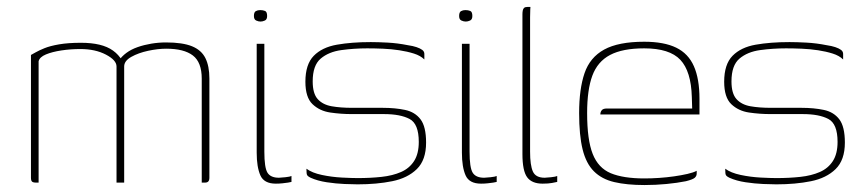

<svg xmlns="http://www.w3.org/2000/svg" viewBox="-20 -525 2480 552"><path d="M84 0Q75 0 72 -3Q69 -6 69 -14V-367Q73 -369 82.5 -374.5Q92 -380 108 -386.5Q124 -393 150 -397.5Q176 -402 213 -402Q243 -402 266 -396.5Q289 -391 305 -379.5Q321 -368 331 -351H322Q330 -363 343.5 -373Q357 -383 375.5 -389.5Q394 -396 415 -399.5Q436 -403 457 -403Q505 -403 532 -392Q559 -381 570.5 -358Q582 -335 582 -299V-14Q582 -7 579 -3.5Q576 0 569 0H560Q560 -75 560 -149.5Q560 -224 560 -299Q560 -346 534.5 -365.5Q509 -385 458 -385Q434 -385 406 -379Q378 -373 357.5 -361.5Q337 -350 337 -334V0H315V-334Q315 -352 284.5 -368Q254 -384 211 -384Q183 -384 156.5 -380Q130 -376 112 -368.5Q94 -361 91 -349V0Z M773 3Q739 3 728.5 -21Q718 -45 718 -86V-399H740V-89Q740 -43 749 -28.5Q758 -14 782 -14Q787 -14 800.5 -15.5Q814 -17 818 -19V-2Q815 -1 808 0Q801 1 792 2Q783 3 773 3ZM729 -463Q723 -463 716.5 -466Q710 -469 710 -479Q710 -490 715.5 -493Q721 -496 728 -496Q736 -496 742 -493.5Q748 -491 748 -479Q748 -469 741.5 -466Q735 -463 729 -463Z M1008 5Q995 5 970.5 4Q946 3 919.5 -1Q893 -5 873 -14Q867 -17 864.5 -19.5Q862 -22 861.5 -27Q861 -32 861 -40Q877 -28 905.5 -22Q934 -16 963 -14.5Q992 -13 1008 -13Q1045 -13 1077 -16.5Q1109 -20 1133 -30.5Q1157 -41 1170.5 -62Q1184 -83 1184 -117Q1184 -169 1157.5 -183Q1131 -197 1084 -197H991Q960 -197 929.5 -201.5Q899 -206 878.5 -225.5Q858 -245 858 -290Q858 -340 882 -364.5Q906 -389 948.5 -396.5Q991 -404 1046 -404Q1066 -404 1094.5 -402.5Q1123 -401 1153 -395Q1167 -393 1177.5 -389.5Q1188 -386 1194 -381.5Q1200 -377 1200 -370V-354Q1189 -365 1170 -371Q1151 -377 1128 -380.5Q1105 -384 1081 -385Q1057 -386 1036 -386Q998 -386 961.5 -381Q925 -376 902 -356.5Q879 -337 879 -291Q879 -256 893.5 -240Q908 -224 933.5 -219.5Q959 -215 992 -215H1080Q1116 -215 1144.5 -209Q1173 -203 1189 -182Q1205 -161 1205 -115Q1205 -65 1178.5 -39Q1152 -13 1107.5 -4Q1063 5 1008 5Z M1363 3Q1329 3 1318.5 -21Q1308 -45 1308 -86V-399H1330V-89Q1330 -43 1339 -28.5Q1348 -14 1372 -14Q1377 -14 1390.5 -15.5Q1404 -17 1408 -19V-2Q1405 -1 1398 0Q1391 1 1382 2Q1373 3 1363 3ZM1319 -463Q1313 -463 1306.5 -466Q1300 -469 1300 -479Q1300 -490 1305.5 -493Q1311 -496 1318 -496Q1326 -496 1332 -493.5Q1338 -491 1338 -479Q1338 -469 1331.5 -466Q1325 -463 1319 -463Z M1540 3Q1509 3 1495.5 -15.5Q1482 -34 1482 -82V-484Q1482 -490 1483 -495Q1484 -500 1487 -502.5Q1490 -505 1496 -505H1505Q1505 -505 1504.5 -497.5Q1504 -490 1504 -475V-89Q1504 -50 1512 -32Q1520 -14 1546 -14Q1551 -14 1564.5 -15.5Q1578 -17 1582 -19V-2Q1577 -1 1567 1Q1557 3 1540 3Z M1833 7Q1782 7 1746 -1.5Q1710 -10 1687.5 -32.5Q1665 -55 1655 -95.5Q1645 -136 1645 -200Q1645 -269 1660.5 -314.5Q1676 -360 1717 -382.5Q1758 -405 1832 -405Q1889 -405 1924 -388Q1959 -371 1975 -334.5Q1991 -298 1991 -241V-196H1706Q1706 -203 1710 -208Q1714 -213 1724 -213H1970L1969 -246Q1967 -320 1936 -353Q1905 -386 1832 -386Q1770 -386 1734 -367Q1698 -348 1683 -307.5Q1668 -267 1668 -200Q1668 -123 1684 -82.5Q1700 -42 1736 -27Q1772 -12 1833 -12Q1853 -12 1875 -13.5Q1897 -15 1918 -18Q1939 -21 1956.5 -25Q1974 -29 1983 -34V-26Q1983 -19 1977.5 -14Q1972 -9 1952 -4Q1927 1 1896 4Q1865 7 1833 7Z M2212 5Q2199 5 2174.5 4Q2150 3 2123.5 -1Q2097 -5 2077 -14Q2071 -17 2068.5 -19.5Q2066 -22 2065.5 -27Q2065 -32 2065 -40Q2081 -28 2109.5 -22Q2138 -16 2167 -14.5Q2196 -13 2212 -13Q2249 -13 2281 -16.5Q2313 -20 2337 -30.5Q2361 -41 2374.5 -62Q2388 -83 2388 -117Q2388 -169 2361.5 -183Q2335 -197 2288 -197H2195Q2164 -197 2133.5 -201.5Q2103 -206 2082.5 -225.5Q2062 -245 2062 -290Q2062 -340 2086 -364.5Q2110 -389 2152.5 -396.5Q2195 -404 2250 -404Q2270 -404 2298.5 -402.5Q2327 -401 2357 -395Q2371 -393 2381.5 -389.5Q2392 -386 2398 -381.5Q2404 -377 2404 -370V-354Q2393 -365 2374 -371Q2355 -377 2332 -380.5Q2309 -384 2285 -385Q2261 -386 2240 -386Q2202 -386 2165.5 -381Q2129 -376 2106 -356.5Q2083 -337 2083 -291Q2083 -256 2097.5 -240Q2112 -224 2137.5 -219.5Q2163 -215 2196 -215H2284Q2320 -215 2348.5 -209Q2377 -203 2393 -182Q2409 -161 2409 -115Q2409 -65 2382.5 -39Q2356 -13 2311.5 -4Q2267 5 2212 5Z"/></svg>

Font: Genos Thin Thin
Style: Regular
Weight: 250
Version: Version 1.010